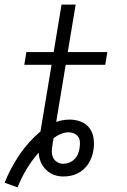

<svg xmlns="http://www.w3.org/2000/svg" viewBox="-31 -755 551 830"><path d="M45 55 -11 35Q14 -28 52.5 -85Q91 -142 144 -187L192 -475H74L83 -530H201L235 -735H296L262 -530H433L424 -475H253L212 -228Q226 -233 241 -235.5Q256 -238 270 -238Q296 -238 319 -229Q342 -220 356 -201Q370 -182 373.5 -157Q377 -132 373 -107Q371 -92 365.5 -77Q360 -62 351.5 -48Q343 -34 330.5 -23Q318 -12 303.5 -5Q289 2 273.5 5Q258 8 242 8Q228 8 214 4.5Q200 1 188.5 -5.5Q177 -12 167.5 -21.5Q158 -31 151 -43Q144 -55 140.5 -68Q137 -81 136 -95Q107 -62 84 -24Q61 14 45 55ZM242 -47Q255 -47 268 -52Q281 -57 291 -67Q301 -77 306 -89.5Q311 -102 313 -115Q315 -128 314.5 -140.5Q314 -153 307.5 -163Q301 -173 289.5 -178Q278 -183 266 -183Q249 -183 232 -176Q215 -169 201 -158Q199 -151 198 -144Q197 -137 196 -130Q193 -115 193 -100.5Q193 -86 198.5 -74Q204 -62 216 -54.5Q228 -47 242 -47Z"/></svg>

Font: Iosevka Slab Light
Style: Italic
Weight: 300
Italic angle: -9°
Monospace: yes
Designer: Belleve Invis
Foundry: Belleve Invis
Version: Version 11.1.1; ttfautohint (v1.8.3)